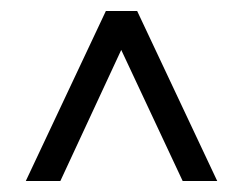

<svg xmlns="http://www.w3.org/2000/svg" viewBox="-20 -720 443 350"><path d="M90 -390H27L173 -700H230L376 -390H313L201 -629Z"/></svg>

Font: Bebas Neue Regular
Style: Regular
Weight: 400
Designer: Ryoichi Tsunekawa & LGV (GE)
Foundry: Free Software Foundation, Inc.
Version: Version 1.003 August 13, 2016